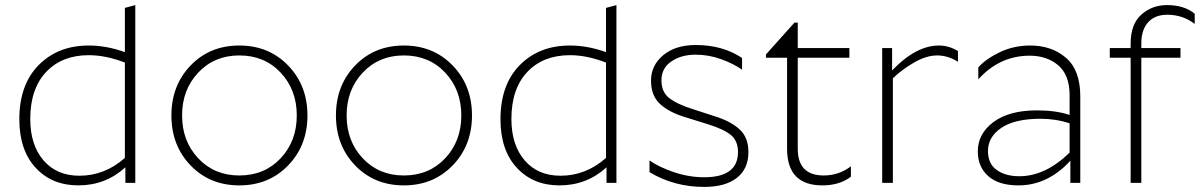

<svg xmlns="http://www.w3.org/2000/svg" viewBox="-20 -719 4718 755"><path d="M329 -502Q224 -502 161.5 -436Q99 -370 99 -251Q99 -149 151 -88.5Q203 -28 292 -28Q392 -28 471 -98V-473Q396 -502 329 -502ZM473 0V-61Q395 10 288 10Q184 10 120 -59.5Q56 -129 56 -250Q56 -386 132 -463Q208 -540 329 -540Q399 -540 471 -514V-688L512 -699V0Z M729.5 -68.5Q805 10 921 10Q1037 10 1113 -68.5Q1189 -147 1189 -265Q1189 -383 1113 -461.5Q1037 -540 921 -540Q805 -540 729.5 -461.5Q654 -383 654 -265Q654 -147 729.5 -68.5ZM921 -29Q823 -29 759.5 -96.5Q696 -164 696 -265Q696 -366 759.5 -433.5Q823 -501 921 -501Q1020 -501 1083.5 -433.5Q1147 -366 1147 -265Q1147 -164 1083.5 -96.5Q1020 -29 921 -29Z M1376.5 -68.5Q1452 10 1568 10Q1684 10 1760 -68.5Q1836 -147 1836 -265Q1836 -383 1760 -461.5Q1684 -540 1568 -540Q1452 -540 1376.5 -461.5Q1301 -383 1301 -265Q1301 -147 1376.5 -68.5ZM1568 -29Q1470 -29 1406.5 -96.5Q1343 -164 1343 -265Q1343 -366 1406.5 -433.5Q1470 -501 1568 -501Q1667 -501 1730.5 -433.5Q1794 -366 1794 -265Q1794 -164 1730.5 -96.5Q1667 -29 1568 -29Z M2221 -502Q2116 -502 2053.5 -436Q1991 -370 1991 -251Q1991 -149 2043 -88.5Q2095 -28 2184 -28Q2284 -28 2363 -98V-473Q2288 -502 2221 -502ZM2365 0V-61Q2287 10 2180 10Q2076 10 2012 -59.5Q1948 -129 1948 -250Q1948 -386 2024 -463Q2100 -540 2221 -540Q2291 -540 2363 -514V-688L2404 -699V0Z M2790 -262Q2852 -243 2887.5 -211Q2923 -179 2923 -121Q2923 -55 2877.5 -19.5Q2832 16 2749 16Q2631 16 2534 -42V-88Q2573 -61 2631.5 -41.5Q2690 -22 2749 -22Q2882 -22 2882 -121Q2882 -166 2853 -189Q2824 -212 2762 -231L2672 -259Q2610 -278 2575 -310.5Q2540 -343 2540 -402Q2540 -462 2588 -502Q2636 -542 2716 -542Q2822 -542 2898 -491V-445Q2864 -469 2815 -486.5Q2766 -504 2716 -504Q2659 -504 2620 -477.5Q2581 -451 2581 -403Q2581 -357 2612 -333Q2643 -309 2707 -289Z M3326 -24Q3281 10 3214 10Q3075 10 3075 -134V-492H2992V-505L3104 -630H3117V-530H3320V-492H3117V-134Q3117 -29 3219 -29Q3279 -29 3326 -65Z M3449 -530H3488V-442Q3582 -540 3672 -540Q3712 -540 3747 -518V-476Q3708 -501 3665 -501Q3623 -501 3575 -473.5Q3527 -446 3491 -411V0H3449Z M3988 -26Q4091 -26 4186 -119V-234Q4132 -252 4072 -252Q3971 -252 3918 -216.5Q3865 -181 3865 -125Q3865 -75 3899.5 -50.5Q3934 -26 3988 -26ZM4186 -344Q4186 -424 4141.5 -462Q4097 -500 4029 -500Q3911 -500 3827 -407V-454Q3856 -487 3911 -513.5Q3966 -540 4031 -540Q4116 -540 4172 -491.5Q4228 -443 4228 -340V0H4189V-87Q4100 10 3985 10Q3907 10 3866 -26.5Q3825 -63 3825 -124Q3825 -193 3886.5 -239Q3948 -285 4058 -285Q4132 -285 4186 -267Z M4678 -665V-625Q4631 -661 4570 -661Q4521 -661 4494.5 -631Q4468 -601 4468 -549V-530H4622V-492H4468V0H4426V-492H4344V-530H4426V-547Q4426 -624 4468 -661.5Q4510 -699 4569 -699Q4637 -699 4678 -665Z"/></svg>

Font: Roundo Light
Style: Regular
Weight: 300
Designer: Namrata Goyal (Gurmukhi), Shiva Nallaperumal (Latin)
Foundry: Indian Type Foundry
Version: Version 1.000;PS 1.0;hotconv 1.0.88;makeotf.lib2.5.647800